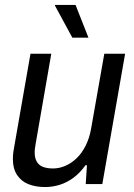

<svg xmlns="http://www.w3.org/2000/svg" viewBox="-20 -743 542 775"><path d="M162 12Q124 12 95 0.5Q66 -11 49 -36.5Q32 -62 32 -102Q32 -116 34 -130Q36 -144 39 -160L103 -526H187L125 -169Q123 -158 121.5 -147.5Q120 -137 120 -128Q120 -104 129 -89.5Q138 -75 154.5 -69Q171 -63 194 -63Q219 -63 243.5 -73.5Q268 -84 289 -104Q310 -124 325.5 -154.5Q341 -185 348 -225L401 -526H485L393 0H326L331 -76H325Q303 -45 276.5 -25.5Q250 -6 221 3Q192 12 162 12ZM272 -591 202 -720V-723H285L337 -591Z"/></svg>

Font: Archivo SemiCondensed
Style: Italic
Weight: 400
Width: 4
Italic angle: -10°
Designer: Hector Gatti
Foundry: Omnibus-Type
Version: Version 2.001